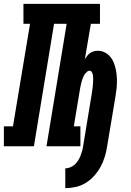

<svg xmlns="http://www.w3.org/2000/svg" viewBox="-58 -755 678 991"><path d="M279 216V114Q291 114 304 109Q317 104 327 95Q337 86 344.5 74.5Q352 63 357 50.5Q362 38 365.5 25.5Q369 13 371 0Q382 -67 393 -134Q404 -201 415 -267Q416 -276 417.5 -284.5Q419 -293 420 -301Q421 -309 421.5 -317.5Q422 -326 422.5 -334.5Q423 -343 423 -351Q423 -359 421.5 -367Q420 -375 416 -382.5Q412 -390 404 -390Q397 -390 391.5 -385Q386 -380 381.5 -374.5Q377 -369 374 -362.5Q371 -356 368.5 -349.5Q366 -343 364 -336Q362 -329 360.5 -322.5Q359 -316 357.5 -309Q356 -302 355 -296L323 -103H357V0H182L286 -632H221L117 0H-38V-103H9L97 -632H63V-735H458V-632H411L380 -450Q386 -459 392.5 -467.5Q399 -476 408 -482Q417 -488 427 -490.5Q437 -493 447 -493Q465 -493 481.5 -485Q498 -477 509.5 -464Q521 -451 528 -434.5Q535 -418 539 -400Q543 -382 544.5 -363.5Q546 -345 545.5 -326.5Q545 -308 542.5 -289Q540 -270 537 -251L495 0Q491 27 483 53.5Q475 80 461.5 105Q448 130 428.5 152Q409 174 384.5 189Q360 204 333 210Q306 216 279 216Z"/></svg>

Font: Iosevka Curly Slab XBdEx
Style: Italic
Weight: 800
Width: 7
Italic angle: -9°
Monospace: yes
Designer: Belleve Invis
Foundry: Belleve Invis
Version: Version 11.1.0; ttfautohint (v1.8.3)